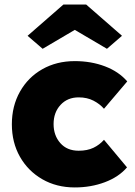

<svg xmlns="http://www.w3.org/2000/svg" viewBox="-20 -812 590 842"><path d="M308 10Q228 10 165.5 -26Q103 -62 67.5 -124.5Q32 -187 32 -267Q32 -347 67.5 -410Q103 -473 165.5 -508.5Q228 -544 308 -544Q380 -544 440.5 -521Q501 -498 538 -455L436 -335Q418 -356 390 -370.5Q362 -385 325 -385Q276 -385 245.5 -352Q215 -319 215 -268Q215 -218 244.5 -184.5Q274 -151 325 -151Q363 -151 390 -164Q417 -177 436 -199L537 -78Q501 -36 440 -13Q379 10 308 10ZM167 -598 101 -655 258 -792H358L515 -655L449 -598L308 -681Z"/></svg>

Font: Lexend ExtraBold
Style: Regular
Weight: 800
Designer: Bonnie Shaver-Troup, Thomas Jockin
Foundry: Lexend
Version: Version 1.007; ttfautohint (v1.8.3)